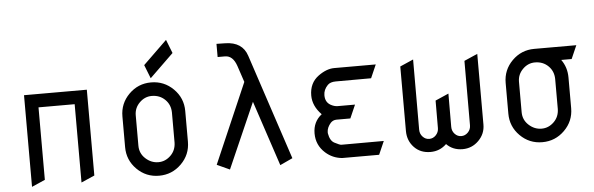

<svg xmlns="http://www.w3.org/2000/svg" viewBox="-50 -954 3468 1121"><g transform="rotate(-5 1684.5 -393.5)"><path d="M464.8 -34.2 386.7 0V-459H174.8V-34.2L96.7 0V-537.1H464.8Z M811 -650.9 950.7 -786.6 981.9 -707 842.3 -571.3ZM736.3 -185.1Q736.3 -140.1 769 -109.9Q802.2 -79.1 844.7 -79.1Q885.7 -79.1 917 -109.9Q947.3 -139.6 948.2 -185.1V-361.8Q947.3 -407.2 917 -437Q885.7 -467.8 838.9 -467.8Q797.9 -467.8 767.1 -437Q736.8 -406.7 736.3 -364.7V-361.8ZM658.2 -363.3Q658.2 -439.5 711.9 -493.2Q765.6 -546.9 841.8 -546.9Q918 -546.9 972.2 -493.2Q1026.4 -439.5 1026.4 -363.3V-183.6Q1026.4 -107.4 972.2 -53.7Q918 0 841.8 0Q765.6 0 711.9 -53.7Q658.2 -107.4 658.2 -183.6Z M1420.9 -652.3 1625.5 -34.2 1551.8 0 1424.8 -382.3 1256.8 0 1182.1 -34.2 1384.8 -502.4 1352.5 -599.1Q1331.5 -660.6 1285.2 -660.6H1242.2V-737.8L1293.9 -736.8Q1394 -734.9 1420.9 -652.3Z M1767.1 -166.5Q1767.1 -234.9 1818.4 -274.9Q1767.1 -327.6 1767.1 -388.7Q1767.1 -462.4 1821.3 -502Q1869.6 -537.1 1915 -537.1H2158.2L2124 -459L1917 -458.5Q1884.8 -458.5 1869.1 -442.4Q1843.8 -416 1843.8 -384.3Q1843.8 -383.8 1843.8 -383.3Q1843.8 -343.8 1874 -326.2Q1895.5 -314 1916 -314H2017.1L1982.9 -235.8H1916H1915Q1908.2 -235.8 1901.4 -235.8Q1880.9 -235.4 1867.2 -220.7Q1844.7 -194.8 1844.2 -167.5Q1844.2 -162.6 1844.7 -159.7Q1852.1 -116.7 1877.4 -103.5Q1908.2 -87.4 1917 -87.4L2166 -87.9L2131.8 -9.8H1915Q1859.4 -15.1 1818.4 -51.8Q1767.1 -97.7 1767.1 -166.5Z M2299.8 -133.3V-512.7L2377.9 -546.9L2377.4 -135.3Q2377.4 -110.8 2393.6 -93.8Q2409.7 -76.7 2431.6 -76.7Q2454.6 -76.7 2470.7 -93.8Q2487.3 -111.3 2487.3 -134.8Q2487.3 -134.8 2487.3 -135.3L2487.8 -296.4L2565.9 -330.6L2565.4 -135.3Q2565.4 -110.8 2581.5 -93.8Q2597.7 -76.7 2619.6 -76.7Q2642.1 -76.7 2658.7 -93.8Q2675.3 -110.8 2675.3 -135.3L2675.8 -512.7L2753.9 -546.9V-132.8Q2753.9 -78.1 2714.8 -39.1Q2675.8 0 2620.6 0Q2563.5 0 2526.4 -38.1Q2487.3 0 2432.6 0Q2374 0 2337.4 -38.1Q2300.3 -76.7 2299.8 -133.3Z M2904.3 -363.3Q2904.3 -439.5 2958 -493.2Q3011.7 -546.9 3087.9 -546.9H3334.5L3300.3 -468.8H3239.3Q3272.5 -422.9 3272.5 -363.3V-183.6Q3272.5 -107.4 3218.3 -53.7Q3164.1 0 3087.9 0Q3011.7 0 2958 -53.7Q2904.3 -107.4 2904.3 -183.6ZM2982.4 -185.1Q2982.4 -140.1 3015.1 -109.9Q3048.3 -79.1 3090.8 -79.1Q3131.8 -79.1 3163.1 -109.9Q3193.4 -139.6 3194.3 -185.1V-361.8Q3193.4 -407.2 3163.1 -437Q3131.8 -467.8 3085 -467.8Q3043.9 -467.8 3013.2 -437Q2982.9 -406.7 2982.4 -364.7V-361.8Z"/></g></svg>

Font: NovaMono
Style: Regular
Weight: 400
Monospace: yes
Version: Version 1.2